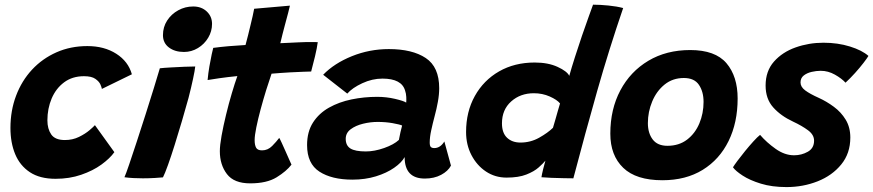

<svg xmlns="http://www.w3.org/2000/svg" viewBox="-20 -740 3638 800"><path d="M456.5 -106Q438 -80 402.5 -54.2Q367 -28.5 318.2 -11.8Q269.5 5 211.5 5Q146 5 104.5 -22.5Q63 -50 43.2 -97.8Q23.5 -145.5 23.5 -207Q23.5 -279 47 -341.2Q70.5 -403.5 113.5 -449.8Q156.5 -496 215.2 -522Q274 -548 344 -548Q414.5 -548 464.5 -516Q514.5 -484 529.5 -430.5L404.5 -369.5Q404 -375 398.5 -387.8Q393 -400.5 377.2 -411.5Q361.5 -422.5 330 -422.5Q281.5 -422.5 247.2 -397Q213 -371.5 195.2 -329.5Q177.5 -287.5 177.5 -238.5Q177.5 -203 193.5 -179.8Q209.5 -156.5 250.5 -156.5Q282.5 -156.5 309 -169.5Q335.5 -182.5 353 -197.5Q370.5 -212.5 375.5 -218.5Z M746.5 -523.5Q708.5 -523.5 683.8 -542.2Q659 -561 659 -593.5Q659 -627.5 676.5 -654.5Q694 -681.5 722.8 -697.2Q751.5 -713 785 -713Q819.5 -713 841.5 -692.2Q863.5 -671.5 863.5 -640.5Q863.5 -609.5 847.5 -582.8Q831.5 -556 804.8 -539.8Q778 -523.5 746.5 -523.5ZM659 -1Q650 0 625.8 1.5Q601.5 3 575.5 3Q556 3 536.5 2Q517 1 498.5 -1.5Q504.5 -14.5 518.2 -54.8Q532 -95 550 -150.2Q568 -205.5 586.8 -264Q605.5 -322.5 621.2 -373.5Q637 -424.5 646 -455.5Q663.5 -457.5 691.5 -459Q719.5 -460.5 747.5 -461.8Q775.5 -463 793.5 -463Q792 -447 784.2 -410.8Q776.5 -374.5 765.5 -332Q753 -286.5 738 -235.5Q723 -184.5 708 -136.8Q693 -89 680 -52.8Q667 -16.5 659 -1Z M1194.5 -54Q1173.5 -26.5 1132.5 -1.2Q1091.5 24 1022.5 24Q955 24 925.5 -14.8Q896 -53.5 896 -110Q896 -134 903.2 -174.5Q910.5 -215 921.8 -261.5Q933 -308 945.8 -351Q958.5 -394 969 -423Q928.5 -419 893.5 -414Q858.5 -409 845 -406.5Q847.5 -434.5 852.5 -463.5Q857.5 -492.5 862.2 -514Q867 -535.5 868.5 -540.5Q898.5 -544.5 932.2 -547.5Q966 -550.5 1003 -552.5Q1014 -593 1024 -636Q1028.5 -654.5 1032.8 -673.2Q1037 -692 1039 -703.5L1188 -716.5Q1187 -711.5 1180.8 -687Q1174.5 -662.5 1166 -631.5Q1162 -616 1157.2 -597.8Q1152.5 -579.5 1148 -560Q1164.5 -560.5 1187 -561.8Q1209.5 -563 1222.5 -563.5Q1254.5 -565 1276.5 -564.8Q1298.5 -564.5 1304 -564.5Q1301 -540.5 1292.5 -505Q1284 -469.5 1276.5 -442Q1272 -442 1244 -441Q1216 -440 1189 -438.5Q1171 -437.5 1149.8 -436Q1128.5 -434.5 1111.5 -433Q1101.5 -404.5 1089.2 -365Q1077 -325.5 1066 -284.8Q1055 -244 1048 -209.5Q1041 -175 1041 -156Q1041 -136 1047 -124.8Q1053 -113.5 1072 -113.5Q1096 -113.5 1114 -131.8Q1132 -150 1143.5 -165.5Q1146.5 -161 1153.8 -145Q1161 -129 1169.8 -109.5Q1178.5 -90 1185.5 -74Q1192.5 -58 1194.5 -54Z M1448.5 8.5Q1362.5 8.5 1311 -24.8Q1259.5 -58 1259.5 -135.5Q1259.5 -191 1284.2 -229.5Q1309 -268 1350.8 -291.5Q1392.5 -315 1444.8 -325.8Q1497 -336.5 1551.5 -336.5Q1590 -336.5 1626.2 -328Q1662.5 -319.5 1672.5 -312.5Q1673.5 -321 1672.8 -336Q1672 -351 1668 -362Q1654 -412.5 1573.5 -412.5Q1531 -412.5 1489.5 -393.2Q1448 -374 1427 -350L1326.5 -428.5Q1372.5 -476 1446 -505.8Q1519.5 -535.5 1600 -535.5Q1698 -535.5 1754 -498.2Q1810 -461 1810 -372.5Q1810 -346 1804.5 -315.8Q1799 -285.5 1791 -256Q1783 -226 1776.8 -197.2Q1770.5 -168.5 1770.5 -146Q1770.5 -132 1775.2 -127.5Q1780 -123 1789.5 -123Q1814.5 -123 1831.5 -150.5L1859 -50Q1847 -27 1818 -11.5Q1789 4 1750 4Q1666 4 1666 -85.5Q1653.5 -62.5 1622.2 -40.8Q1591 -19 1546.2 -5.2Q1501.5 8.5 1448.5 8.5ZM1504.5 -109Q1540 -109 1580.5 -123.2Q1621 -137.5 1642 -157Q1645 -172.5 1648.5 -188.8Q1652 -205 1655.5 -217Q1645.5 -221.5 1616.2 -226.8Q1587 -232 1553.5 -232Q1523.5 -232 1492.8 -224.5Q1462 -217 1441.2 -201.5Q1420.5 -186 1420.5 -161.5Q1420.5 -133.5 1440.2 -121.2Q1460 -109 1504.5 -109Z M2236 -1.5Q2237.5 -12 2243 -34.8Q2248.5 -57.5 2252.5 -70.5Q2243 -59 2224.2 -42.2Q2205.5 -25.5 2173.2 -12.8Q2141 0 2090.5 0Q2043 0 2005 -25.2Q1967 -50.5 1944.5 -93.5Q1922 -136.5 1922 -190Q1922 -274.5 1958.5 -340Q1995 -405.5 2059.5 -442.5Q2124 -479.5 2208 -479.5Q2264 -479.5 2303.5 -461.2Q2343 -443 2352 -424Q2361.5 -458 2375.8 -502.8Q2390 -547.5 2405.2 -591.8Q2420.5 -636 2433 -670.8Q2445.5 -705.5 2451 -720.5Q2480 -720.5 2515.2 -717Q2550.5 -713.5 2576.5 -706.5Q2517.5 -534 2468.2 -360.5Q2419 -187 2369 3Q2357 3 2331 2.5Q2305 2 2278 1Q2251 0 2236 -1.5ZM2148.5 -146Q2190.5 -146 2226.5 -166.2Q2262.5 -186.5 2284 -207.5Q2288 -221 2293.8 -240.8Q2299.5 -260.5 2304.8 -279.5Q2310 -298.5 2313.5 -309Q2301 -324.5 2270.5 -338Q2240 -351.5 2204.5 -351.5Q2148 -351.5 2109.8 -317.2Q2071.5 -283 2071.5 -226Q2071.5 -186 2092.8 -166Q2114 -146 2148.5 -146Z M2740 11Q2630.5 11 2576.8 -40.8Q2523 -92.5 2523 -183Q2523 -285 2564.8 -363.5Q2606.5 -442 2681.5 -486.8Q2756.5 -531.5 2856 -531.5Q2960 -531.5 3006.8 -476.8Q3053.5 -422 3053.5 -329.5Q3053.5 -229.5 3015.8 -152.5Q2978 -75.5 2907.8 -32.2Q2837.5 11 2740 11ZM2761 -132.5Q2809 -132.5 2842.8 -158.2Q2876.5 -184 2894 -225.8Q2911.5 -267.5 2911.5 -315.5Q2911.5 -358 2892.2 -386.5Q2873 -415 2829.5 -415Q2783 -415 2749.2 -387.8Q2715.5 -360.5 2697.5 -317.2Q2679.5 -274 2679.5 -227Q2679.5 -185.5 2699.5 -159Q2719.5 -132.5 2761 -132.5Z M3257 39.5Q3196.5 39.5 3150.2 25.2Q3104 11 3074.2 -8.5Q3044.5 -28 3034 -43Q3039.5 -52 3053.2 -70.5Q3067 -89 3084.5 -110.5Q3102 -132 3118.8 -150.5Q3135.5 -169 3147 -178Q3174 -146.5 3211.8 -119.8Q3249.5 -93 3288.5 -93Q3320 -93 3346 -107.8Q3372 -122.5 3372 -154Q3372 -178.5 3346.8 -197.2Q3321.5 -216 3284 -233.5Q3233.5 -257 3201.8 -292.5Q3170 -328 3170 -383.5Q3170 -444 3205 -483.5Q3240 -523 3295.2 -542.5Q3350.5 -562 3411 -562Q3471 -562 3521.5 -546.2Q3572 -530.5 3598.5 -507Q3593 -497.5 3578 -478Q3563 -458.5 3543 -436.2Q3523 -414 3503 -395.5Q3487 -413 3458.8 -429Q3430.5 -445 3399.5 -445Q3381.5 -445 3362 -440.5Q3342.5 -436 3329 -425.5Q3315.5 -415 3315.5 -396.5Q3315.5 -378 3334.8 -363.5Q3354 -349 3392 -332Q3424 -317.5 3454.2 -295.2Q3484.5 -273 3503.8 -241.2Q3523 -209.5 3523 -167Q3523 -101 3485.2 -54.8Q3447.5 -8.5 3386.8 15.5Q3326 39.5 3257 39.5Z"/></svg>

Font: Grandstander
Style: Bold Italic
Weight: 700
Italic angle: -15°
Designer: Tyler Finck
Foundry: Etcetera Type Co
Version: Version 1.200; ttfautohint (v1.8.3)